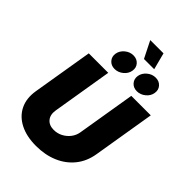

<svg xmlns="http://www.w3.org/2000/svg" viewBox="-313 -1236 1375 1375"><g transform="rotate(45 375.0 -548.5)"><path d="M323.7 8.8Q227.5 8.8 160.2 -25.6Q92.8 -60.1 62.5 -122.6Q32.2 -185.1 45.9 -268.1L122.1 -727.5H319.3L244.1 -272Q235.8 -221.2 260.5 -191.7Q285.2 -162.1 332 -162.1Q368.7 -162.1 400.1 -178.7Q431.6 -195.3 452.9 -223.1Q474.1 -251 479.5 -284.7L552.7 -727.5H750L671.9 -255.4Q658.2 -172.4 610.4 -113Q562.5 -53.7 488.8 -22.5Q415 8.8 323.7 8.8ZM331.5 -778.8Q295.9 -778.8 274.9 -803Q253.9 -827.1 259.3 -861.3Q265.1 -895.5 294.2 -919.7Q323.2 -943.8 358.9 -943.8Q394.5 -943.8 415.8 -919.7Q437 -895.5 431.2 -861.3Q425.8 -827.1 396.5 -803Q367.2 -778.8 331.5 -778.8ZM557.1 -778.8Q521.5 -778.8 500.5 -803Q479.5 -827.1 484.9 -861.3Q490.7 -895.5 519.8 -919.7Q548.8 -943.8 584.5 -943.8Q620.1 -943.8 641.4 -919.7Q662.6 -895.5 656.7 -861.3Q651.4 -827.1 622.1 -803Q592.8 -778.8 557.1 -778.8ZM430.2 -978.5 366.2 -1106H500.5L533.7 -978.5Z"/></g></svg>

Font: Inter Black
Style: Italic
Weight: 900
Italic angle: -9.39999°
Designer: Rasmus Andersson
Foundry: rsms
Version: Version 4.000;git-a52131595